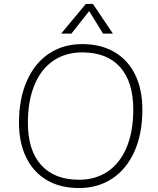

<svg xmlns="http://www.w3.org/2000/svg" viewBox="-20 -943 799 971"><path d="M76 -323Q76 -443 115.5 -533Q155 -623 227 -671.5Q299 -720 396 -720Q490 -720 558.5 -680Q627 -640 663.5 -565.5Q700 -491 700 -388Q700 -268 660.5 -178.5Q621 -89 548.5 -40.5Q476 8 379 8Q285 8 217 -32Q149 -72 112.5 -146.5Q76 -221 76 -323ZM654 -389Q654 -529 587.5 -603.5Q521 -678 396 -678Q311 -678 249 -635.5Q187 -593 154 -512.5Q121 -432 121 -322Q121 -183 188 -108.5Q255 -34 380 -34Q464 -34 526 -76.5Q588 -119 621 -199Q654 -279 654 -389ZM289 -773 414 -923H450L551 -773H501L431 -887L341 -773Z"/></svg>

Font: Muli ExtraLight
Style: Italic
Weight: 275
Italic angle: -4.541°
Designer: Vernon Adams
Foundry: Vernon Adams
Version: Version 2.001